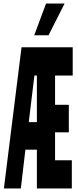

<svg xmlns="http://www.w3.org/2000/svg" viewBox="-20 -1068 440 1088"><path d="M175 -640H189V-376H143ZM387 0V-160H292V-318H370V-474H292V-640H392V-800H102L2 0H98L124 -220H189V0ZM255 -868 346 -1048H241L174 -868Z"/></svg>

Font: Yard Headline
Style: Regular
Weight: 400
Monospace: yes
Designer: Roman Shamin
Foundry: Evil Martians
Version: Version 1.000